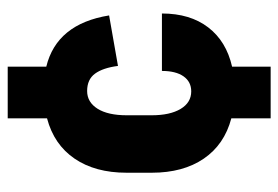

<svg xmlns="http://www.w3.org/2000/svg" viewBox="-132 -595 722 498"><g transform="rotate(-90 229.0 -346.0)"><path d="M443 -287Q443 -214 407 -167Q371 -120 305 -105V-5H171V-107Q103 -125 66.5 -178.5Q30 -232 30 -313V-379Q30 -460 66.5 -513.5Q103 -567 171 -585V-687H305V-587Q416 -560 438 -424L307 -401Q302 -440 287 -460.5Q272 -481 242 -481Q213 -481 196 -454Q179 -427 179 -378V-314Q179 -266 195.5 -238.5Q212 -211 241 -211Q266 -211 280 -231Q294 -251 294 -287Z"/></g></svg>

Font: Akshar
Style: Bold
Weight: 700
Designer: Tall Chai
Foundry: Tall Chai
Version: Version 1.000